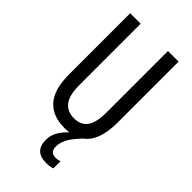

<svg xmlns="http://www.w3.org/2000/svg" viewBox="-283 -789 1089 1089"><g transform="rotate(45 261.0 -245.0)"><path d="M303 118Q303 165 347 165Q357 165 366 163Q375 161 381 159V216Q371 220 357.5 222Q344 224 330 224Q236 224 236 131Q236 96 254.5 64Q273 32 301 8Q282 10 262 10Q167 10 117 -47Q67 -104 67 -223V-714H151V-222Q151 -140 180 -103.5Q209 -67 262 -67Q316 -67 343 -103Q370 -139 370 -223V-714H455V-224Q455 -76 380 -22Q333 28 318 59Q303 90 303 118Z"/></g></svg>

Font: Noto Sans Gurmukhi ExtraCondensed
Style: Regular
Weight: 400
Width: 2
Designer: Jelle Bosma - Monotype Design Team
Foundry: Monotype Imaging Inc.
Version: Version 2.004; ttfautohint (v1.8.4.7-5d5b)